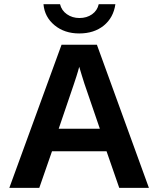

<svg xmlns="http://www.w3.org/2000/svg" viewBox="-20 -903 762 923"><path d="M230 -175.8 168.9 0H24.9L275.9 -688H445.8L695.8 0H553.2L492.2 -175.8ZM360.8 -582Q356 -562.5 347.2 -535.2Q338.4 -507.8 334.5 -496.6L262.2 -284.2H460L385.7 -501Q378.9 -521 373 -541.5Q367.2 -562 360.8 -582ZM360.8 -742.2Q290 -742.2 242.2 -781.7Q194.3 -821.3 189 -882.8H268.6Q275.9 -852.5 301.8 -834.5Q327.6 -816.4 361.8 -816.4Q397 -816.4 422.4 -834.2Q447.8 -852.1 454.6 -882.8H534.7Q525.4 -817.9 478.8 -780Q432.1 -742.2 360.8 -742.2Z"/></svg>

Font: Arimo
Style: Bold
Weight: 700
Designer: Steve Matteson
Foundry: Monotype Imaging Inc.
Version: Version 1.33